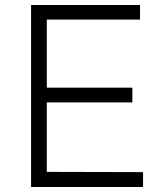

<svg xmlns="http://www.w3.org/2000/svg" viewBox="-20 -743 652 763"><path d="M103.5 0V-723H536.5V-665H166V-394.5H506V-336H166V-60L548.5 -59V0Z"/></svg>

Font: Public Sans Thin ExtraLight
Style: Regular
Weight: 250
Version: Version 1.007